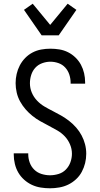

<svg xmlns="http://www.w3.org/2000/svg" viewBox="-20 -1005 540 1033"><path d="M249 8Q224 8 199 4Q174 0 151.5 -10.5Q129 -21 110 -38Q91 -55 78.5 -76.5Q66 -98 60 -123Q54 -148 54 -173V-180H132V-175Q132 -152 140 -130Q148 -108 164.5 -92Q181 -76 203.5 -69Q226 -62 249 -62Q272 -62 295 -69Q318 -76 334.5 -93Q351 -110 359 -132.5Q367 -155 367 -178Q367 -204 356.5 -228.5Q346 -253 328.5 -271.5Q311 -290 288.5 -303Q266 -316 243 -328Q220 -340 197.5 -352.5Q175 -365 155 -381Q135 -397 118 -416.5Q101 -436 88.5 -458.5Q76 -481 70 -506.5Q64 -532 64 -558Q64 -582 69.5 -606.5Q75 -631 86.5 -653Q98 -675 115.5 -693Q133 -711 155 -722.5Q177 -734 201.5 -738.5Q226 -743 251 -743Q276 -743 300 -739Q324 -735 346 -724Q368 -713 386 -695.5Q404 -678 415.5 -656.5Q427 -635 432.5 -611Q438 -587 438 -562V-555H360V-560Q360 -582 353 -603.5Q346 -625 331 -641.5Q316 -658 294.5 -665.5Q273 -673 251 -673Q229 -673 207 -665Q185 -657 170 -640.5Q155 -624 148 -602Q141 -580 141 -557Q141 -531 151 -507Q161 -483 179 -464Q197 -445 219 -432Q241 -419 264 -407.5Q287 -396 309.5 -383Q332 -370 352.5 -354Q373 -338 390 -318.5Q407 -299 419 -276.5Q431 -254 437.5 -229Q444 -204 444 -178Q444 -152 438 -127.5Q432 -103 420 -80.5Q408 -58 389 -40.5Q370 -23 347.5 -12Q325 -1 299.5 3.5Q274 8 249 8ZM204 -815 109 -952 156 -985 250 -871 344 -985 391 -952 296 -815Z"/></svg>

Font: Moesevka
Style: Regular
Weight: 400
Monospace: yes
Designer: Belleve Invis
Foundry: Belleve Invis
Version: Version 32.5.0; ttfautohint (v1.8.4)